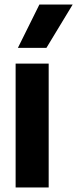

<svg xmlns="http://www.w3.org/2000/svg" viewBox="-20 -828 341 848"><path d="M49 0V-547H195V0ZM59 -616.5 154 -808H301L185 -616.5Z"/></svg>

Font: Encode Sans Cnd
Style: Bold
Weight: 700
Width: 3
Designer: Multiple Designers
Foundry: Impallari Type
Version: Version 3.002; ttfautohint (v1.8.3) -l 8 -r 50 -G 200 -x 14 